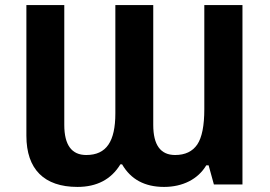

<svg xmlns="http://www.w3.org/2000/svg" viewBox="-20 -734 1075 764"><path d="M439 -283.2C439 -171.4 403.8 -117.2 323.2 -117.2C265.1 -117.2 235.8 -157.2 235.8 -236.8V-713.9H85V-193.8C85 -60.5 155.8 9.8 288.1 9.8C365.2 9.8 422.4 -20 459 -80.1H465.8C500.5 -20 556.2 9.8 632.8 9.8C707 9.8 768.1 -21 800.8 -76.2H810.1L831.1 0H944.8V-713.9H793V-299.8C793 -233.9 783.7 -187 765.1 -159.2C746.1 -131.3 716.8 -117.2 676.8 -117.2C618.7 -117.2 589.8 -157.2 589.8 -236.8V-713.9H439Z"/></svg>

Font: Noto Reveo Sans
Style: Bold
Weight: 700
Designer: Monotype Design team
Foundry: Monotype Imaging Inc.
Version: Version 1.04